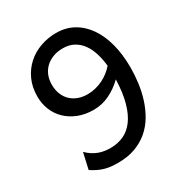

<svg xmlns="http://www.w3.org/2000/svg" viewBox="-172 -849 931 986"><g transform="rotate(-30 293.0 -356.5)"><path d="M284.7 -371.1Q309.1 -371.1 332 -376.7Q355 -382.3 375.5 -392.3Q396 -402.3 414.1 -416.3Q432.1 -430.2 446.3 -446.8Q442.4 -485.4 431.9 -520.5Q421.4 -555.7 402.8 -582Q384.3 -608.4 356.7 -624Q329.1 -639.6 291 -639.6Q258.8 -639.6 232.7 -629.6Q206.5 -619.6 188 -602.1Q169.4 -584.5 159.4 -559.8Q149.4 -535.2 149.4 -505.9Q149.4 -473.6 159.7 -448.5Q169.9 -423.3 188 -406.2Q206.1 -389.2 230.7 -380.1Q255.4 -371.1 284.7 -371.1ZM54.7 -489.3Q54.7 -544.9 74.7 -588.6Q94.7 -632.3 128.7 -662.8Q162.6 -693.4 207.3 -709.2Q252 -725.1 300.8 -725.1Q357.4 -725.1 402.6 -700Q447.8 -674.8 479.2 -629.4Q510.7 -584 527.3 -520.8Q543.9 -457.5 543.9 -380.9Q543.9 -335.9 537.8 -289.3Q531.7 -242.7 517.8 -199Q503.9 -155.3 481.2 -116.7Q458.5 -78.1 425.3 -49.6Q392.1 -21 347.4 -4.4Q302.7 12.2 244.6 12.2Q223.1 12.2 204.1 10.3Q185.1 8.3 167 3.2Q148.9 -2 131.1 -10.5Q113.3 -19 94.2 -31.7L115.7 -127Q131.3 -111.3 147.7 -100.8Q164.1 -90.3 180.9 -84.2Q197.8 -78.1 214.8 -75.7Q231.9 -73.2 249.5 -73.2Q291 -73.2 326.2 -88.9Q361.3 -104.5 387.5 -139.2Q413.6 -173.8 429.4 -229.5Q445.3 -285.2 447.8 -365.2Q412.6 -330.1 367.7 -308.1Q322.8 -286.1 272.9 -286.1Q222.2 -286.1 181.6 -302.2Q141.1 -318.4 112.8 -345.9Q84.5 -373.5 69.6 -410.4Q54.7 -447.3 54.7 -489.3Z"/></g></svg>

Font: Andika Basic
Style: Regular
Weight: 400
Designer: Annie Olsen & Victor Gaultney
Foundry: SIL International
Version: Version 1.000